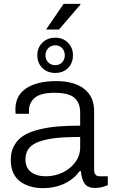

<svg xmlns="http://www.w3.org/2000/svg" viewBox="-20 -955 579 987"><path d="M216.8 -803.2 307.1 -935.1H393.1L394 -932.1L283.2 -803.2ZM264.2 -580.1Q223.6 -580.1 197.8 -605.5Q171.9 -630.9 171.9 -670.9Q171.9 -710 197.8 -735.6Q223.6 -761.2 264.2 -761.2Q303.7 -761.2 329.3 -735.6Q355 -710 355 -670.9Q355 -630.9 329.6 -605.5Q304.2 -580.1 264.2 -580.1ZM264.2 -620.1Q285.6 -620.1 299.3 -634.3Q313 -648.4 313 -670.9Q313 -692.9 299.3 -707.5Q285.6 -722.2 264.2 -722.2Q242.7 -722.2 228.3 -707.3Q213.9 -692.4 213.9 -670.9Q213.9 -648.4 228 -634.3Q242.2 -620.1 264.2 -620.1ZM201.2 12.2Q168 12.2 139.4 4.4Q110.8 -3.4 86.9 -19.5Q63 -35.6 49.1 -64.7Q35.2 -93.8 35.2 -132.8Q35.2 -175.3 53 -206.8Q70.8 -238.3 101.1 -257.6Q131.3 -276.9 178 -288.6Q224.6 -300.3 275.4 -304.7Q326.2 -309.1 392.1 -309.1V-376Q392.1 -426.8 362.5 -452.4Q333 -478 259.8 -478Q189.5 -478 159.2 -452.6Q128.9 -427.2 128.9 -386.2V-370.1H60.1Q59.1 -376 59.1 -392.1Q59.1 -464.4 115.2 -501.2Q171.4 -538.1 269 -538.1Q362.3 -538.1 413.1 -497.8Q463.9 -457.5 463.9 -384.8V-83Q463.9 -48.8 492.2 -48.8H534.2V-2.9Q500.5 11.2 467.8 11.2Q430.7 11.2 415 -11.2Q399.4 -33.7 396 -75.2H389.2Q359.9 -33.7 310.3 -10.7Q260.7 12.2 201.2 12.2ZM215.8 -48.8Q259.8 -48.8 299.8 -67.1Q339.8 -85.4 366 -119.9Q392.1 -154.3 392.1 -196.8V-251Q319.3 -251 269 -245.6Q218.8 -240.2 182.1 -227.3Q145.5 -214.4 128.2 -191.9Q110.8 -169.4 110.8 -136.2Q110.8 -92.3 139.6 -70.6Q168.5 -48.8 215.8 -48.8Z"/></svg>

Font: Archivo Light
Style: Regular
Weight: 300
Designer: Hector Gatti
Foundry: Omnibus-Type
Version: Version 2.001